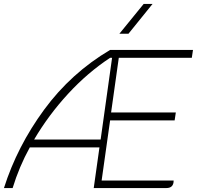

<svg xmlns="http://www.w3.org/2000/svg" viewBox="-62 -953 1012 973"><path d="M540 -660 501 -383H829L823 -343H496L453 -38H818Q818 0 781 0H413L442 -206H89Q35 -108 2 0H-42Q25 -211 161.5 -397Q298 -583 496 -700H916L910 -660ZM448 -246 506 -660H496Q382 -585 283 -477.5Q184 -370 111 -246ZM666 -933H711L589 -782H543Z"/></svg>

Font: Krub ExtraLight
Style: Italic
Weight: 275
Italic angle: -8°
Designer: Ekaluck Peanpanawate
Foundry: Cadson Demak Co.,Ltd.
Version: Version 1.000; ttfautohint (v1.6)